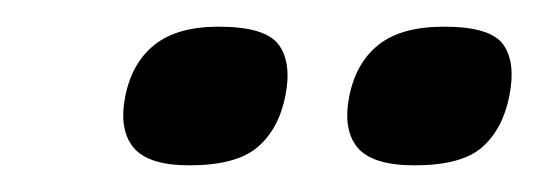

<svg xmlns="http://www.w3.org/2000/svg" viewBox="-20 -646 404 144"><path d="M194 -574Q189 -549 173 -535.5Q157 -522 122 -522Q91 -522 80 -535.5Q69 -549 74 -574Q79 -599 96 -612.5Q113 -626 144 -626Q179 -626 189 -612.5Q199 -599 194 -574ZM362 -574Q357 -549 341.5 -535.5Q326 -522 291 -522Q259 -522 248 -535.5Q237 -549 242 -574Q247 -599 264 -612.5Q281 -626 313 -626Q348 -626 357.5 -612.5Q367 -599 362 -574Z"/></svg>

Font: Glory ExtraBold
Style: Italic
Weight: 800
Italic angle: -12°
Version: Version 1.011